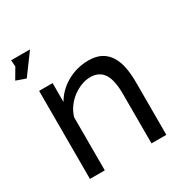

<svg xmlns="http://www.w3.org/2000/svg" viewBox="-179 -858 938 986"><g transform="rotate(-30 290.5 -365.0)"><path d="M48 -609 -9 -629 28 -692 25 -730H137ZM524 0H436V-292Q436 -376 410.5 -414Q385 -452 333 -452Q306 -452 279 -441.5Q252 -431 228 -413Q204 -395 186 -370Q168 -345 159 -315V0H71V-522H151V-410Q182 -465 240.5 -498Q299 -531 368 -531Q413 -531 443 -514.5Q473 -498 491 -468.5Q509 -439 516.5 -399Q524 -359 524 -312Z"/></g></svg>

Font: Raleway Medium Alt1
Style: Regular
Weight: 500
Designer: Matt McInerney, Pablo Impallari, Rodrigo Fuenzalida
Foundry: Matt McInerney, Pablo Impallari, Rodrigo Fuenzalida
Version: Version 3.000g; ttfautohint (v1.5) -l 8 -r 28 -G 28 -x 14 -D